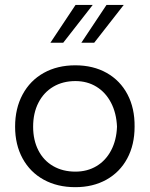

<svg xmlns="http://www.w3.org/2000/svg" viewBox="-20 -755 614 787"><path d="M288.6 12.2Q215.1 12.2 159.2 -18.5Q103.3 -49.3 72.6 -105.6Q41.9 -162 41.9 -235.8Q41.9 -310.5 72.6 -367.6Q103.3 -424.8 159.2 -456.1Q215.1 -487.3 288.6 -487.3Q362.1 -487.3 417.4 -456.1Q472.8 -424.8 502.7 -367.9Q532.6 -310.9 531.7 -235.7Q531.7 -161.5 501.5 -105.4Q471.3 -49.3 416.2 -18.5Q361.2 12.2 288.6 12.2ZM289.1 -51.5Q338 -51.5 375.9 -74.3Q413.8 -97.1 435.7 -139Q457.6 -180.9 459.6 -235.7Q457.2 -291.6 435.1 -334Q413 -376.5 375.2 -399.6Q337.5 -422.7 289.1 -422.7Q237.7 -422.7 198.5 -399.6Q159.3 -376.5 137.6 -334.1Q115.8 -291.7 115.8 -235.7Q115.8 -180.9 137.1 -139Q158.4 -97.1 197.8 -74.3Q237.2 -51.5 289.1 -51.5ZM416.6 -734.9H487.3L366.1 -579.8H313.4ZM289.7 -734.9H360.2L239.1 -579.8H186.6Z"/></svg>

Font: DavidDev Light
Style: Regular
Weight: 300
Designer: David.dev
Foundry: David.dev
Version: Version 1.001;FEAKit 1.0